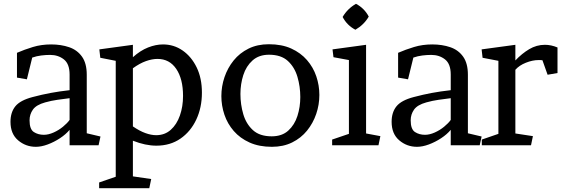

<svg xmlns="http://www.w3.org/2000/svg" viewBox="-20 -762 2965 1007"><path d="M345 0V-81Q325 -57 294.5 -37Q264 -17 230.5 -4.5Q197 8 168 8Q115 8 75 -26Q35 -60 35 -123Q35 -173 60.5 -204.5Q86 -236 151 -253Q200 -266 245.5 -274.5Q291 -283 345 -289V-371Q345 -427 315 -450.5Q285 -474 243 -474Q220 -474 196 -471Q172 -468 149 -460L121 -346L69 -355V-485Q108 -502 152.5 -515.5Q197 -529 248 -529Q300 -529 342.5 -514.5Q385 -500 410 -465Q435 -430 435 -370V-63L507 -46L497 0ZM135 -131Q135 -84 157.5 -69.5Q180 -55 210 -55Q234 -55 261 -67Q288 -79 310.5 -97.5Q333 -116 345 -133V-247Q313 -243 281 -238.5Q249 -234 217 -225Q170 -212 152.5 -187Q135 -162 135 -131Z M677 -462Q716 -497 756.5 -513Q797 -529 835 -529Q892 -529 938 -497Q984 -465 1011.5 -408.5Q1039 -352 1039 -276Q1039 -198 1009.5 -135Q980 -72 926.5 -35Q873 2 800 2Q743 2 677 -24V163L773 177L763 225H500V195L587 165V-443L506 -459L501 -503L677 -527ZM677 -99Q712 -75 742.5 -64Q773 -53 799 -53Q844 -53 875.5 -81Q907 -109 923.5 -156Q940 -203 940 -259Q940 -348 904.5 -400.5Q869 -453 806 -453Q778 -453 745.5 -441.5Q713 -430 677 -404Z M1390 -530Q1458 -530 1507.5 -507.5Q1557 -485 1590 -447Q1623 -409 1639 -361.5Q1655 -314 1655 -264Q1655 -213 1638.5 -164.5Q1622 -116 1590.5 -77Q1559 -38 1512.5 -15Q1466 8 1406 8Q1339 8 1289 -14.5Q1239 -37 1206 -75Q1173 -113 1157 -160.5Q1141 -208 1141 -258Q1141 -309 1157.5 -357.5Q1174 -406 1205.5 -445Q1237 -484 1283.5 -507Q1330 -530 1390 -530ZM1405 -47Q1459 -47 1492 -77Q1525 -107 1540 -154Q1555 -201 1555 -253Q1555 -308 1540 -359Q1525 -410 1489.5 -442.5Q1454 -475 1391 -475Q1338 -475 1304.5 -445Q1271 -415 1256 -368Q1241 -321 1241 -269Q1241 -214 1256 -163Q1271 -112 1306.5 -79.5Q1342 -47 1405 -47Z M1777 -673Q1803 -717 1847 -742Q1891 -719 1914 -675Q1889 -632 1844 -606Q1800 -629 1777 -673ZM1900 -62 1975 -48 1965 0H1722V-30L1810 -60V-447L1729 -462L1724 -503L1900 -527Z M2344 0V-81Q2324 -57 2293.5 -37Q2263 -17 2229.5 -4.5Q2196 8 2167 8Q2114 8 2074 -26Q2034 -60 2034 -123Q2034 -173 2059.5 -204.5Q2085 -236 2150 -253Q2199 -266 2244.5 -274.5Q2290 -283 2344 -289V-371Q2344 -427 2314 -450.5Q2284 -474 2242 -474Q2219 -474 2195 -471Q2171 -468 2148 -460L2120 -346L2068 -355V-485Q2107 -502 2151.5 -515.5Q2196 -529 2247 -529Q2299 -529 2341.5 -514.5Q2384 -500 2409 -465Q2434 -430 2434 -370V-63L2506 -46L2496 0ZM2134 -131Q2134 -84 2156.5 -69.5Q2179 -55 2209 -55Q2233 -55 2260 -67Q2287 -79 2309.5 -97.5Q2332 -116 2344 -133V-247Q2312 -243 2280 -238.5Q2248 -234 2216 -225Q2169 -212 2151.5 -187Q2134 -162 2134 -131Z M2904 -379 2852 -370 2825 -446Q2821 -447 2815 -447Q2809 -447 2805 -447Q2773 -447 2738 -433Q2703 -419 2683 -396V-62L2775 -48L2765 0H2507V-30L2594 -60V-443L2511 -459L2506 -503L2683 -527V-445Q2717 -481 2755.5 -504Q2794 -527 2838 -527Q2871 -527 2904 -513Z"/></svg>

Font: Brawler
Style: Regular
Weight: 400
Designer: Oleg Frolov, Haley Fiege
Foundry: Oleg Frolov, Haley Fiege
Version: Version 1.101; ttfautohint (v1.8.3)